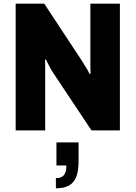

<svg xmlns="http://www.w3.org/2000/svg" viewBox="-20 -707 735 1041"><path d="M65 0V-687H220L421 -382Q426 -373 435 -359.5Q444 -346 452.5 -331.5Q461 -317 466 -306L471 -307Q470 -328 470 -348Q470 -368 470 -382V-687H630V0H476L265 -317Q255 -333 245.5 -351.5Q236 -370 229 -384H224Q225 -367 225 -349Q225 -331 225 -317V0ZM283 314V259Q314 259 327 242Q340 225 340 190H286V65H406V167Q406 222 392.5 254Q379 286 352 300Q325 314 283 314Z"/></svg>

Font: Archivo SemiCondensed ExtraBold
Style: Regular
Weight: 800
Width: 4
Designer: Hector Gatti
Foundry: Omnibus-Type
Version: Version 2.001